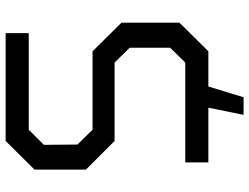

<svg xmlns="http://www.w3.org/2000/svg" viewBox="-124 -654 905 698"><g transform="rotate(-90 329.0 -304.5)"><path d="M261 128 287 0H88V-84H451L505 -139V-286L451 -341H166L62 -445V-632L166 -737H558V-653H207L152 -598L153 -476L207 -421H492L596 -316V-105L492 0H364L325 128Z"/></g></svg>

Font: Tomorrow
Style: Regular
Weight: 400
Designer: Tony de Marco, Monica Rizzolli
Foundry: Just in Type
Version: Version 2.002